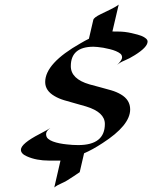

<svg xmlns="http://www.w3.org/2000/svg" viewBox="-20 -765 661 834"><path d="M319.8 -134.8Q435.5 -134.8 435.5 -226.6Q435.5 -277.8 353.5 -302.7Q330.1 -309.6 305.9 -316.2Q281.7 -322.8 258.3 -329.8Q234.9 -336.9 216.8 -347.7Q176.3 -371.1 176.3 -408.7Q176.3 -490.2 330.1 -577.1Q350.1 -588.9 366.2 -596.7L385.3 -678.7Q387.7 -689 417.7 -703.6Q447.8 -718.3 460 -724.1Q487.3 -737.8 495.6 -745.1L468.3 -628.4Q475.1 -627.9 481.4 -627.9H494.6Q522 -627.9 551.8 -621.1Q581.5 -614.3 593.8 -609.4Q621.1 -598.1 621.1 -584.5Q621.1 -560.1 565.4 -525.4Q543 -511.2 521.7 -502.4Q500.5 -493.7 488.8 -482.9Q510.3 -504.4 510.3 -515.1Q510.3 -525.9 502.7 -532Q495.1 -538.1 483.4 -543Q471.7 -547.9 457 -551.5Q442.4 -555.2 428.7 -557.6Q399.9 -562 386.2 -562Q287.6 -562 287.6 -477.5Q287.6 -421.9 369.1 -398.4Q392.1 -392.1 416.3 -385.7Q440.4 -379.4 463.6 -372.6Q486.8 -365.7 504.9 -355Q545.4 -331.5 545.4 -289.6Q545.4 -220.7 425.8 -143.6Q381.8 -114.7 345.2 -99.1L326.2 -17.1Q312.5 -7.8 299.3 1Q268.1 22.5 248.3 30.8Q228.5 39.1 215.8 49.3L242.7 -67.4H193.8Q137.7 -67.4 96.7 -85.9Q70.8 -97.2 70.8 -114.3Q70.8 -141.1 153.3 -183.6Q191.4 -203.6 198.7 -209Q180.2 -195.8 180.2 -182.9Q180.2 -169.9 188.5 -162.6Q196.8 -155.3 210 -150.4Q223.1 -145.5 239.3 -142.3Q255.4 -139.2 271 -137.7Q295.4 -134.8 319.8 -134.8Z"/></svg>

Font: Fondamento
Style: Italic
Weight: 400
Italic angle: -12°
Version: Version 1.000